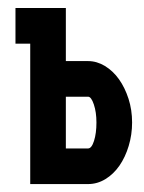

<svg xmlns="http://www.w3.org/2000/svg" viewBox="-20 -466 363 484"><path d="M19 -356V-445.8H146V-312H202.1Q224.1 -312 244.6 -299.6Q265.1 -287.1 280 -266.1Q294.9 -245.1 304 -217Q313 -189 313 -157.2Q313 -126.5 304.4 -98.1Q295.9 -69.8 281 -48.3Q266.1 -26.9 245.6 -14.4Q225.1 -2 202.1 -2H56.2V-356ZM146 -91.8H202.1Q210.9 -91.8 217 -110.8Q223.1 -129.9 223.1 -157.2Q223.1 -183.1 216.6 -202.6Q210 -222.2 202.1 -222.2H146Z"/></svg>

Font: Fundamental  Brigade Condensed
Style: Regular
Weight: 400
Width: 3
Designer: Peter Wiegel, original typeface by Carl Albert Fahrenwaldt 1901
Foundry: Peter Wiegel
Version: Version 0.000 2012 initial release